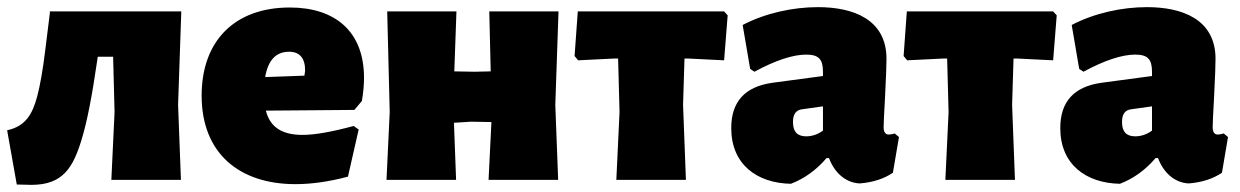

<svg xmlns="http://www.w3.org/2000/svg" viewBox="-22 -504 3474 538"><path d="M477 -210 486 -472H117L118 -470L105 -365C98 -307 90 -263 82 -233C69 -185 50 -150 -2 -139L25 13L66 14C155 14 183 -35 207 -114C222 -163 236 -235 250 -332L252 -345H295L299 -190L290 0H485Z M971 -196 992 -221C996 -244 998 -266 998 -286C998 -416 917 -483 790 -483C636 -483 543 -390 543 -236C543 -74 649 12 806 12C851 12 900 5 953 -9L983 -141L969 -151C906 -134 859 -126 826 -126C776 -126 736 -142 723 -194ZM833 -306 831 -292 721 -288C729 -335 751 -359 788 -359C818 -359 833 -341 833 -306Z M1061 0H1256L1250 -160L1298 -163L1355 -162L1347 0H1542L1534 -210L1543 -472H1349L1353 -304L1308 -303L1251 -304L1257 -472H1063L1070 -190Z M1588 -347 1598 -335 1699 -340H1710L1714 -190L1705 0H1900L1892 -210L1896 -340H1906L2007 -335L2017 -461L2007 -472H1597Z M2194 11C2231 -3 2265 -27 2294 -61H2301C2315 -23 2345 8 2387 10C2424 7 2455 -3 2480 -20L2497 -120L2485 -130C2478 -128 2473 -127 2468 -127C2463 -127 2460 -129 2458 -132C2455 -135 2454 -141 2454 -148C2454 -154 2455 -182 2458 -233C2461 -290 2462 -326 2462 -339C2462 -451 2367 -484 2270 -484C2199 -484 2122 -467 2059 -434L2080 -311L2092 -303C2151 -335 2200 -351 2237 -351C2272 -351 2284 -338 2284 -303V-291L2142 -272C2065 -261 2027 -219 2027 -145C2027 -44 2098 9 2194 11ZM2227 -198 2284 -206V-138C2269 -127 2253 -122 2237 -122C2212 -122 2200 -135 2200 -162C2200 -181 2206 -196 2227 -198Z M2510 -347 2520 -335 2621 -340H2632L2636 -190L2627 0H2822L2814 -210L2818 -340H2828L2929 -335L2939 -461L2929 -472H2519Z M3116 11C3153 -3 3187 -27 3216 -61H3223C3237 -23 3267 8 3309 10C3346 7 3377 -3 3402 -20L3419 -120L3407 -130C3400 -128 3395 -127 3390 -127C3385 -127 3382 -129 3380 -132C3377 -135 3376 -141 3376 -148C3376 -154 3377 -182 3380 -233C3383 -290 3384 -326 3384 -339C3384 -451 3289 -484 3192 -484C3121 -484 3044 -467 2981 -434L3002 -311L3014 -303C3073 -335 3122 -351 3159 -351C3194 -351 3206 -338 3206 -303V-291L3064 -272C2987 -261 2949 -219 2949 -145C2949 -44 3020 9 3116 11ZM3149 -198 3206 -206V-138C3191 -127 3175 -122 3159 -122C3134 -122 3122 -135 3122 -162C3122 -181 3128 -196 3149 -198Z"/></svg>

Font: Luna Sans Black
Style: Regular
Weight: 900
Designer: Juan Pablo del Peral
Foundry: Huerta Tipografica
Version: Version 2.001; ttfautohint (v1.5)